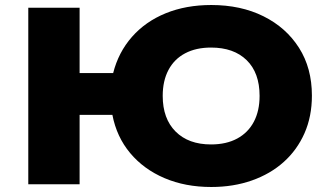

<svg xmlns="http://www.w3.org/2000/svg" viewBox="-20 -736 1335 767"><path d="M824 11Q720 11 637 -24.5Q554 -60 500 -124.5Q446 -189 429 -277H298V0H93V-705H298V-444H432Q453 -527 507 -588.5Q561 -650 642 -683Q723 -716 824 -716Q942 -716 1032.5 -671Q1123 -626 1174.5 -545Q1226 -464 1226 -354Q1226 -271 1196.5 -204Q1167 -137 1113.5 -89Q1060 -41 986 -15Q912 11 824 11ZM823 -159Q884 -159 927.5 -182.5Q971 -206 994 -249.5Q1017 -293 1017 -353Q1017 -445 965.5 -495.5Q914 -546 823 -546Q763 -546 719.5 -523Q676 -500 653 -456.5Q630 -413 630 -353Q630 -262 681.5 -210.5Q733 -159 823 -159Z"/></svg>

Font: Nunito Sans 7pt SemiExpanded Black
Style: Regular
Weight: 900
Width: 6
Designer: Vernon Adams
Foundry: Vernon Adams
Version: Version 3.101;gftools[0.9.27]